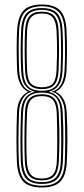

<svg xmlns="http://www.w3.org/2000/svg" viewBox="-20 -826 372 852"><path d="M165.8 6Q107.2 6 82.4 -21.4Q57.5 -48.8 55 -108.2Q53.2 -151 53.1 -204.2Q53 -257.5 55.5 -327.8Q56.8 -362.5 69.5 -384.9Q82.2 -407.2 103.5 -418V-419.5Q83 -429.2 70.4 -453.6Q57.8 -478 56 -513Q54.2 -557.2 54 -603.9Q53.8 -650.5 56 -691.8Q59.2 -752 84.4 -779Q109.5 -806 165.8 -806Q222.2 -806 247.2 -778.9Q272.2 -751.8 275.2 -691.8Q277.2 -651.2 277.2 -608.9Q277.2 -566.5 275.2 -513Q273.5 -475.5 260.5 -452.2Q247.5 -429 228 -419.5V-418Q249.2 -408.2 261.8 -385.8Q274.2 -363.2 276 -327.8Q279.5 -254.2 279 -201Q278.5 -147.8 276.5 -108.2Q273.8 -48.8 248.9 -21.4Q224 6 165.8 6ZM165.8 -17.8Q210.2 -17.8 229 -39.9Q247.8 -62 249.8 -109.2Q251.5 -146.5 251.8 -198.6Q252 -250.8 249.2 -327.2Q247.8 -374 227.8 -394.5Q207.8 -415 165.8 -415Q123.5 -415 103.8 -394Q84 -373 82 -325.5Q79.5 -261.2 79.5 -205.6Q79.5 -150 81.5 -109.2Q83.5 -63.2 101.8 -40.5Q120 -17.8 165.8 -17.8ZM165.8 -25.8Q126.8 -25.8 109.5 -45.5Q92.2 -65.2 90.2 -110.2Q88.5 -145.8 88.5 -201.9Q88.5 -258 90.8 -325.5Q92.5 -372 111.4 -389.9Q130.2 -407.8 165.8 -407.8Q203.8 -407.8 221.1 -388.6Q238.5 -369.5 240.8 -325.5Q244.2 -254.8 243.6 -200.9Q243 -147 241.2 -110.8Q239 -65 221.6 -45.4Q204.2 -25.8 165.8 -25.8ZM165.8 -33.8Q199 -33.8 214.8 -51.1Q230.5 -68.5 232.2 -110Q233.8 -143.2 234 -197Q234.2 -250.8 231.8 -325Q230.2 -364.2 215.4 -381.9Q200.5 -399.5 165.8 -399.5Q131.2 -399.5 116.4 -382Q101.5 -364.5 100 -325.5Q97 -253.2 97.1 -200Q97.2 -146.8 99 -110Q101 -70.2 116 -52Q131 -33.8 165.8 -33.8ZM165.8 -2Q217.8 -2 241.4 -26.6Q265 -51.2 267.5 -108Q269.2 -148.8 269.4 -200.1Q269.5 -251.5 267 -327Q266 -363.5 250.8 -388.2Q235.5 -413 211 -418V-420Q237 -426 250.8 -450.8Q264.5 -475.5 266.5 -513.5Q268.8 -558.2 268.6 -604.6Q268.5 -651 266.5 -691.2Q263.5 -751 238.8 -774.5Q214 -798 165.8 -798Q116.5 -798 92.2 -774.1Q68 -750.2 64.8 -691.2Q63 -655.2 62.9 -610.6Q62.8 -566 65 -513.5Q66.8 -475.5 80.4 -450.9Q94 -426.2 120.2 -420V-418Q95.8 -413 80.8 -388Q65.8 -363 64.5 -328Q62 -254.5 61.9 -200.9Q61.8 -147.2 63.8 -109.5Q66.2 -52.8 89.2 -27.4Q112.2 -2 165.8 -2ZM165.8 -9.8Q118.2 -9.8 96.6 -32.8Q75 -55.8 72.5 -108.8Q70.8 -148 70.8 -203Q70.8 -258 73.2 -326.5Q74.8 -366.2 89.9 -388.5Q105 -410.8 132.8 -418.2V-419.8Q106 -426.8 90.8 -448.2Q75.5 -469.8 73.8 -514Q71.5 -566 71.8 -609.6Q72 -653.2 73.8 -690.8Q76 -742.2 96.8 -766.2Q117.5 -790.2 165.8 -790.2Q214.2 -790.2 234.8 -766.2Q255.2 -742.2 257.5 -690.8Q259.5 -650.8 259.6 -609.5Q259.8 -568.2 257.5 -513.8Q256 -471.5 241.6 -449.4Q227.2 -427.2 198.5 -419.8V-418.2Q225.8 -411 241.1 -389.1Q256.5 -367.2 258.2 -326.5Q262 -253.2 261.2 -200.2Q260.5 -147.2 258.8 -108.8Q256.2 -55 234.5 -32.4Q212.8 -9.8 165.8 -9.8ZM165.8 -423.2Q208.2 -423.2 227.4 -444.2Q246.5 -465.2 249 -514Q251.2 -564.8 251 -607.6Q250.8 -650.5 249 -689Q246.5 -739.2 227.4 -760.8Q208.2 -782.2 165.8 -782.2Q122.8 -782.2 103.8 -760.6Q84.8 -739 82.5 -688.8Q80.8 -651 80.6 -609Q80.5 -567 82.8 -514Q84.5 -466.8 103 -445Q121.5 -423.2 165.8 -423.2ZM165.8 -430.5Q130 -430.5 111.6 -448.5Q93.2 -466.5 91.2 -514.5Q89.5 -563.2 89.5 -608.2Q89.5 -653.2 91.2 -689.5Q93.5 -735.2 110.8 -754.8Q128 -774.2 165.8 -774.2Q203.5 -774.2 220.8 -754.5Q238 -734.8 240 -689.5Q241.8 -651.2 241.9 -609.8Q242 -568.2 240 -514.5Q238.2 -469 221.1 -449.8Q204 -430.5 165.8 -430.5ZM165.8 -438.8Q200.2 -438.8 214.8 -455.6Q229.2 -472.5 231 -514.8Q232.8 -554.5 233.1 -583.4Q233.5 -612.2 232.9 -637.1Q232.2 -662 231 -688.8Q229 -730 214.2 -748.1Q199.5 -766.2 165.8 -766.2Q132 -766.2 117.1 -748.2Q102.2 -730.2 100.2 -688.8Q98.5 -648.5 98.4 -608.1Q98.2 -567.8 100.2 -514.8Q102 -472 117.1 -455.4Q132.2 -438.8 165.8 -438.8Z"/></svg>

Font: Big Shoulders Inline Display Thin Light
Style: Regular
Weight: 300
Version: Version 2.002